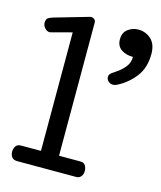

<svg xmlns="http://www.w3.org/2000/svg" viewBox="-124 -938 863 1027"><g transform="rotate(15 307.5 -424.0)"><path d="M70.3 0Q49.8 0 40 -11.7Q30.3 -23.4 30.3 -42Q30.3 -60.1 39.3 -73Q48.3 -85.9 67.4 -85.9H178.2V-742.2L63.5 -711.9Q61.5 -711.9 61.3 -711.4Q61 -710.9 58.6 -710.9Q43.5 -710.9 31.5 -724.4Q19.5 -737.8 19.5 -752.9Q19.5 -773.9 30.5 -780.5Q41.5 -787.1 57.6 -792L245.6 -846.2Q248.5 -847.2 252.4 -847.2Q262.7 -847.2 270.5 -840.8Q278.3 -834.5 278.3 -823.2V-85.9H397.5Q416 -85.9 424.3 -72.8Q432.6 -59.6 432.6 -41Q432.6 -24.9 423.1 -12.5Q413.6 0 396.5 0ZM458 -527.3Q442.4 -527.3 431.9 -537.6Q421.4 -547.9 421.4 -560.5Q421.4 -575.7 436.5 -585.9Q455.6 -598.6 475.6 -614Q495.6 -629.4 509.5 -650.1Q523.4 -670.9 523.4 -698.7Q483.9 -698.7 457.8 -716.8Q431.6 -734.9 431.6 -772Q431.6 -809.6 457 -828.6Q482.4 -847.7 514.6 -847.7Q555.2 -847.7 585 -820.6Q614.7 -793.5 614.7 -739.3Q614.7 -662.1 575.4 -611.8Q536.1 -561.5 481 -533.7Q469.7 -527.3 458 -527.3Z"/></g></svg>

Font: Cutive
Style: Regular
Weight: 400
Version: Version 1.100; ttfautohint (v1.8.4.7-5d5b)